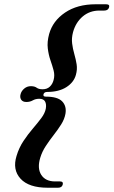

<svg xmlns="http://www.w3.org/2000/svg" viewBox="-20 -760 532 899"><path d="M183.5 -318Q181 -307.5 195 -307.5Q250 -307.5 271.2 -285.2Q292.5 -263 286.5 -227.5Q282 -202 266.5 -177.5Q251 -153 231.5 -128Q212 -103 194.5 -76.5Q177 -50 168.5 -21.5Q153.5 28 173.2 58.8Q193 89.5 238 89.5H260.5Q278 89.5 273.5 105Q269.5 119 251.5 119H203Q115 119 76.2 76.8Q37.5 34.5 57.5 -30Q69 -68.5 90 -100Q111 -131.5 133.8 -158Q156.5 -184.5 173.5 -207.2Q190.5 -230 194.5 -251.5Q198 -272 191 -284.8Q184 -297.5 164 -297.5Q146.5 -297.5 133.5 -290Q120.5 -282.5 103.5 -282.5Q86 -282.5 79 -293.5Q72 -304.5 76.5 -319.5Q80.5 -334.5 93.8 -345.5Q107 -356.5 124.5 -356.5Q142 -356.5 151.8 -349.2Q161.5 -342 179.5 -342Q200 -342 213 -354Q226 -366 231 -385.5Q237 -407.5 231 -430.2Q225 -453 216.2 -478Q207.5 -503 203.8 -533.2Q200 -563.5 210 -600.5Q227 -662 284.5 -701Q342 -740 428 -740H476.5Q495.5 -740 490.5 -725Q486 -710.5 468 -710.5H445.5Q400 -710.5 367.2 -682.8Q334.5 -655 322 -609.5Q314.5 -581.5 317.8 -556.2Q321 -531 328 -506.8Q335 -482.5 338.8 -458.8Q342.5 -435 335.5 -410Q326 -374.5 290.8 -352Q255.5 -329.5 201 -329.5Q186.5 -329.5 183.5 -318Z"/></svg>

Font: Fraunces 72pt S000 SemiBold
Style: Italic
Weight: 600
Italic angle: -16°
Version: Version 1.000; ttfautohint (v1.8.3)